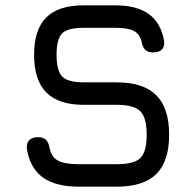

<svg xmlns="http://www.w3.org/2000/svg" viewBox="-20 -698 732 718"><path d="M273.5 0Q188 0 140.2 -34.5Q92.5 -69 80.5 -141Q78.5 -163 89.5 -174Q100.5 -185 121.5 -185Q142.5 -185 152.2 -175Q162 -165 165.5 -144Q173 -109.5 197.8 -96.8Q222.5 -84 273.5 -84H417.5Q482 -84 505.2 -107.2Q528.5 -130.5 528.5 -194Q528.5 -258.5 504.5 -282.2Q480.5 -306 417.5 -306H293.5Q199 -306 153.2 -352.2Q107.5 -398.5 107.5 -493Q107.5 -587 152.8 -632.5Q198 -678 292.5 -678H411.5Q491 -678 536.2 -645.5Q581.5 -613 593.5 -546Q596.5 -524.5 585.5 -513.2Q574.5 -502 552.5 -502Q532.5 -502 522.5 -512.5Q512.5 -523 509.5 -543Q501.5 -572.5 479 -583.2Q456.5 -594 411.5 -594H292.5Q232.5 -594 212 -572.8Q191.5 -551.5 191.5 -493Q191.5 -434 212.5 -412Q233.5 -390 293.5 -390H417.5Q516 -390 564.2 -342Q612.5 -294 612.5 -194Q612.5 -94.5 564.5 -47.2Q516.5 0 417.5 0Z"/></svg>

Font: Jura Light
Style: Bold
Weight: 700
Version: Version 5.104